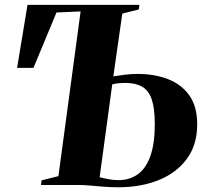

<svg xmlns="http://www.w3.org/2000/svg" viewBox="-20 -763 859 792"><path d="M467.5 9.5Q437 9.5 408.5 7.2Q380 5 353 2.5Q326 0 300.5 0H149L151.5 -19L221 -36.5L312.5 -716L213 -711.5L118 -483H50.5L93.5 -743H555L552.5 -724L484.5 -707L447.5 -448Q472.5 -452 496.8 -455Q521 -458 547.5 -458Q617 -458 672.5 -436.8Q728 -415.5 760.8 -369.8Q793.5 -324 793.5 -250Q793.5 -166 751 -108Q708.5 -50 634.8 -20.2Q561 9.5 467.5 9.5ZM469 -20Q514.5 -20 548 -43.8Q581.5 -67.5 600 -118.8Q618.5 -170 618.5 -252Q618.5 -316 606 -352.8Q593.5 -389.5 566.5 -405.2Q539.5 -421 497 -421Q484 -421 474.8 -420.2Q465.5 -419.5 458.2 -418.2Q451 -417 443 -415L391 -32Q410 -27 429.8 -23.5Q449.5 -20 469 -20Z"/></svg>

Font: Merriweather 144pt ExtraBold
Style: Italic
Weight: 800
Italic angle: -7.8°
Version: Version 2.101